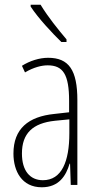

<svg xmlns="http://www.w3.org/2000/svg" viewBox="-20 -784 417 814"><path d="M152 -764H110V-756C142 -707 202 -643 240 -606H262V-617C225 -661 185 -710 152 -764ZM184 -539C147 -539 106 -526 73 -505L86 -477C123 -499 157 -507 182 -507C247 -507 273 -469 273 -356V-308L211 -301C100 -290 37 -238 37 -133C37 -58 73 10 157 10C230 10 260 -39 275 -90H277L280 0H308V-359C308 -487 272 -539 184 -539ZM213 -272 274 -278V-219C274 -100 242 -20 162 -20C107 -20 73 -60 73 -133C73 -218 118 -262 213 -272Z"/></svg>

Font: Noto Sans Bengali ExtraCondensed ExtraLight
Style: Regular
Weight: 200
Width: 2
Designer: Joana Ranito - Universal Thirst; Jelle Bosma - Monotype Design Team
Foundry: Universal Thirst ehf.
Version: Version 3.000